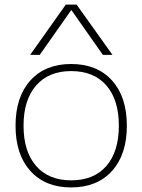

<svg xmlns="http://www.w3.org/2000/svg" viewBox="-20 -810 623 840"><path d="M291 10Q178 10 113 -62Q48 -134 48 -260Q48 -386 113 -458Q178 -530 291 -530Q405 -530 470 -458Q535 -386 535 -260Q535 -134 470 -62Q405 10 291 10ZM291 -21Q391 -21 445.5 -84Q500 -147 500 -260Q500 -373 445.5 -436Q391 -499 291 -499Q193 -499 138 -436Q83 -373 83 -260Q83 -147 138 -84Q193 -21 291 -21ZM112 -570 268 -790H315L472 -570H430L293 -765H291L154 -570Z"/></svg>

Font: M PLUS 1 ExtraLight
Style: Regular
Weight: 250
Version: Version 1.001